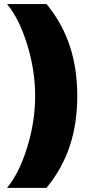

<svg xmlns="http://www.w3.org/2000/svg" viewBox="-20 -747 480 932"><path d="M206 164.8H14.2Q73.2 93.8 111.9 -31.4Q150.6 -156.6 150.6 -281.2Q150.6 -405.9 111.9 -531.1Q73.2 -656.2 14.2 -727.3H206Q282.7 -633.5 318.9 -523.8Q355.1 -414.1 355.1 -281.2Q355.1 -148.4 318.9 -38.7Q282.7 71 206 164.8Z"/></svg>

Font: Karasuma Gothic
Style: Black
Weight: 900
Designer: Rasmus Andersson / Ryoko Nishizuka
Foundry: Genbu
Version: Version 1.00